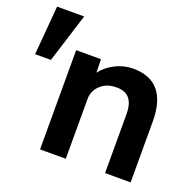

<svg xmlns="http://www.w3.org/2000/svg" viewBox="-201 -830 980 960"><g transform="rotate(20 289.0 -350.0)"><path d="M-78 -439 -56 -700H88L6 -439ZM108 0V-528H240L242 -457Q269 -493 314 -516Q359 -539 408 -539Q590 -539 590 -323V0H454V-313Q454 -426 359 -422Q310 -422 277.5 -392Q245 -362 245 -318V0Z"/></g></svg>

Font: Lexend SemiBold
Style: Regular
Weight: 600
Designer: Bonnie Shaver-Troup, Thomas Jockin
Foundry: Lexend
Version: Version 1.005; ttfautohint (v1.8.3)